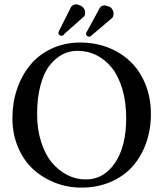

<svg xmlns="http://www.w3.org/2000/svg" viewBox="-20 -854 751 884"><path d="M336.9 -620.1Q299.8 -620.1 267.3 -603.3Q234.9 -586.4 208.3 -552.5Q181.6 -518.6 166.3 -460.9Q150.9 -403.3 150.9 -328.1Q150.9 -258.8 169.2 -201.2Q187.5 -143.6 218.5 -106.2Q249.5 -68.8 289.8 -48.3Q330.1 -27.8 375 -27.8Q458 -27.8 509.5 -104Q561 -180.2 561 -309.1Q561 -383.3 543.5 -443.1Q525.9 -502.9 495.4 -541.3Q464.8 -579.6 424.3 -599.9Q383.8 -620.1 336.9 -620.1ZM674.8 -329.1Q674.8 -257.3 652.8 -195.6Q630.9 -133.8 590.6 -88.1Q550.3 -42.5 489.5 -16.4Q428.7 9.8 355 9.8Q291 9.8 233.4 -12.7Q175.8 -35.2 132.1 -75.4Q88.4 -115.7 62.7 -176.8Q37.1 -237.8 37.1 -310.1Q37.1 -380.4 58.3 -443.4Q79.6 -506.3 118.7 -554.2Q157.7 -602.1 217.5 -630.1Q277.3 -658.2 350.1 -658.2Q418 -658.2 477.3 -635.3Q536.6 -612.3 580.3 -570.6Q624 -528.8 649.4 -466.3Q674.8 -403.8 674.8 -329.1ZM340.8 -831.1Q353 -829.6 362.5 -819.6Q372.1 -809.6 372.1 -795.9Q372.1 -782.2 365.2 -776.9L276.9 -698.2Q273.4 -693.4 271 -691.9Q266.6 -689 263.2 -689Q260.7 -689 256.8 -690.9Q249 -693.8 249 -702.1Q249 -706.1 250 -708Q250.5 -708.5 251 -710Q251.5 -711.4 252 -711.9L307.1 -821.8Q314.9 -834 334 -834Q339.4 -834 340.8 -831.1ZM471.2 -826.2Q486.8 -824.7 494.9 -814Q502.9 -803.2 502.9 -791Q502.9 -777.8 496.1 -771L397 -687Q395 -685.1 389.2 -685.1Q384.8 -685.1 380.4 -689Q376 -692.9 376 -698.2V-699.2Q376 -701.2 377 -703.1Q377.4 -704.1 378.4 -705.6Q379.4 -707 379.9 -708L439 -816.9Q446.8 -829.1 461.9 -829.1Q468.3 -829.1 471.2 -826.2Z"/></svg>

Font: Common Serif Medium
Style: Regular
Weight: 500
Designer: Philipp H. Poll, Khaled Hosny
Foundry: Stefan Peev, Context Ltd.
Version: Version 1.026